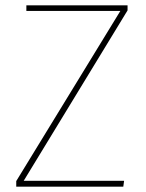

<svg xmlns="http://www.w3.org/2000/svg" viewBox="-20 -701 549 721"><path d="M459 -662 69 -22H446L443 0H41V-21L432 -660H79V-681H459Z"/></svg>

Font: FiraSans
Style: Regular
Weight: 150
Designer: Carrois Corporate & Edenspiekermann AG
Foundry: Carrois Corporate GbR & Edenspiekermann AG
Version: Version 3.106;PS 003.106;hotconv 1.0.70;makeotf.lib2.5.58329